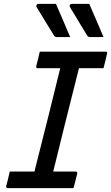

<svg xmlns="http://www.w3.org/2000/svg" viewBox="-20 -965 570 985"><path d="M267 -945Q287 -899 304 -859.5Q321 -820 340 -775H271Q261 -775 257 -783Q235 -819 221.5 -840.5Q208 -862 196.5 -881.5Q185 -901 167 -930Q165 -935 168 -940Q171 -945 178 -945ZM438 -945Q458 -899 475 -859.5Q492 -820 511 -775H442Q431 -775 427 -783Q405 -819 392 -840.5Q379 -862 367.5 -881.5Q356 -901 338 -930Q336 -935 339 -940Q342 -945 349 -945ZM357 0H20Q15 0 13 -3.5Q11 -7 12 -11Q17 -30 21.5 -48Q26 -66 30 -85H157Q160 -98 163.5 -112Q167 -126 170 -138Q200 -256 230 -376Q260 -496 289 -615H174Q168 -615 166.5 -618.5Q165 -622 166 -626Q171 -645 175.5 -663Q180 -681 184 -700H521Q533 -700 529 -689Q525 -670 520.5 -652Q516 -634 511 -615H385Q383 -605 380 -594.5Q377 -584 375 -575Q344 -453 313.5 -330Q283 -207 253 -85H367Q378 -85 376 -74Q372 -56 367 -37.5Q362 -19 357 0Z"/></svg>

Font: Recursive Sn Lnr St
Style: Italic
Weight: 400
Italic angle: -15°
Version: Version 1.079;hotconv 1.0.112;makeotfexe 2.5.65598; ttfautoh